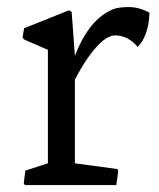

<svg xmlns="http://www.w3.org/2000/svg" viewBox="-20 -532 457 552"><path d="M376 -397Q348.1 -430.2 310.5 -430.2Q278.3 -430.2 232.9 -366.2Q213.4 -338.4 195.3 -302.7V-62.5L317.9 -45.9L319.8 -39.1L314.5 0H51.8L48.3 -4.4L52.7 -41.5L117.7 -62.5V-388.7L49.3 -418.5L44.9 -424.3L49.3 -450.7L178.2 -502.4L186 -498L195.3 -371.6Q236.8 -478.5 306.2 -505.9Q321.8 -511.7 350.6 -511.7Q379.4 -511.7 409.7 -495.6Q407.7 -430.2 376 -397Z"/></svg>

Font: Trykker
Style: Regular
Weight: 400
Designer: Magnus Gaarde
Foundry: Magnus Gaarde
Version: Version 1.001